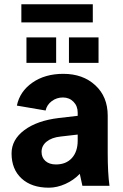

<svg xmlns="http://www.w3.org/2000/svg" viewBox="-20 -871 577 900"><path d="M493.2 0H366.2Q365.7 -2.9 360.1 -28.1Q354.5 -53.2 354 -56.2Q325.7 -26.4 286.4 -8.8Q247.1 8.8 209 8.8Q127.9 8.8 81.1 -34.4Q34.2 -77.6 34.2 -151.9Q34.2 -216.3 94 -261Q153.8 -305.7 255.9 -317.9L344.2 -328.1V-342.8Q344.2 -374 324.5 -394Q304.7 -414.1 274.9 -414.1Q245.6 -414.1 222.7 -397Q199.7 -379.9 193.8 -353L59.1 -376Q72.8 -442.4 131.8 -483.6Q190.9 -524.9 276.9 -524.9Q368.7 -524.9 426.8 -471.2Q484.9 -417.5 484.9 -329.1V-154.8Q484.9 -59.6 493.2 0ZM242.2 -100.1Q289.6 -100.1 316.9 -130.1Q344.2 -160.2 344.2 -211.9V-240.2L264.2 -231Q222.7 -226.6 198.7 -207.3Q174.8 -188 174.8 -159.2Q174.8 -132.3 193.1 -116.2Q211.4 -100.1 242.2 -100.1ZM243.2 -576.2H104V-695.8H243.2ZM441.9 -576.2H303.2V-695.8H441.9ZM80.1 -766.1V-851.1H415V-766.1Z"/></svg>

Font: LT Superior
Style: Bold
Weight: 400
Designer: Daniel Lyons
Foundry: LyonsType
Version: Version 1.000